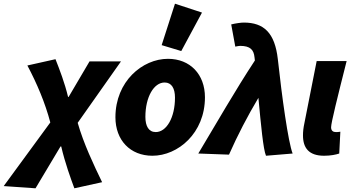

<svg xmlns="http://www.w3.org/2000/svg" viewBox="-110 -830 1910 1038"><path d="M82 188 217 -38H221C242 52 272 134 292 188L442 155C396 60 342 -54 310 -166L544 -498H374L261 -306H258C240 -382 212 -454 190 -510L38 -476C90 -378 134 -274 162 -168L-90 176Z M714 12C852 12 998 -110 998 -304C998 -428 918 -512 798 -512C660 -512 514 -390 514 -196C514 -72 594 12 714 12ZM732 -116C694 -116 676 -148 676 -198C676 -306 722 -384 780 -384C818 -384 836 -352 836 -302C836 -194 790 -116 732 -116ZM870 -554 982 -762 836 -810 764 -586Z M1328 12 1472 0C1448 -62 1414 -308 1392 -510C1376 -653 1316 -708 1208 -708C1194 -708 1164 -704 1140 -698L1162 -578C1175 -580 1180 -582 1188 -582C1244 -582 1262 -560 1266 -520C1267 -514 1267 -508 1268 -503C1162 -342 1064 -170 962 0L1128 6C1175 -100 1228 -202 1287 -301C1301 -153 1313 -23 1328 12Z M1642 12C1678 12 1706 6 1724 0L1730 -118C1722 -116 1712 -116 1706 -116C1692 -116 1680 -122 1680 -142C1680 -166 1714 -302 1764 -500H1602L1536 -166C1530 -138 1528 -118 1528 -98C1528 -30 1560 12 1642 12Z"/></svg>

Font: Source Sans Pro Black
Style: Italic
Weight: 900
Italic angle: -11°
Designer: Paul D. Hunt
Foundry: Adobe Systems Incorporated
Version: Version 3.006;hotconv 1.0.111;makeotfexe 2.5.65597